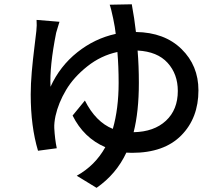

<svg xmlns="http://www.w3.org/2000/svg" viewBox="-20 -816 1040 900"><path d="M606.4 -196.3Q702.1 -198.2 757.8 -250Q813.5 -301.8 813.5 -389.6Q813.5 -468.8 765.6 -521.5Q717.8 -574.2 625 -579.1Q630.9 -507.8 630.9 -427.7Q630.9 -293 606.4 -196.3ZM494.1 -793.9 597.7 -795.9Q610.4 -727.5 617.2 -666Q751 -664.1 830.6 -586.4Q910.2 -508.8 910.2 -392.6Q910.2 -262.7 829.6 -181.2Q749 -99.6 598.6 -99.6Q581.1 -99.6 572.3 -100.6Q525.4 0 432.6 64.5L339.8 7.8Q425.8 -40 473.6 -126Q372.1 -169.9 320.3 -274.4L377.9 -344.7Q428.7 -244.1 508.8 -211.9Q536.1 -306.6 536.1 -427.7Q536.1 -504.9 530.3 -572.3Q453.1 -555.7 389.2 -504.9Q325.2 -454.1 289.6 -394Q253.9 -334 240.2 -272.5Q233.4 -240.2 234.4 -215.8Q237.3 -163.1 246.1 -121.1L158.2 -109.4Q124 -223.6 124 -373Q124 -422.9 128.9 -479Q133.8 -535.2 142.1 -601.6Q150.4 -668 150.4 -670.9Q153.3 -697.3 151.4 -722.7L258.8 -713.9Q255.9 -704.1 250 -685.1Q244.1 -666 243.2 -662.1Q211.9 -504.9 216.8 -409.2Q260.7 -505.9 342.3 -570.8Q423.8 -635.7 522.5 -657.2Q519.5 -686.5 510.7 -728.5Q500 -779.3 494.1 -793.9Z"/></svg>

Font: GenEi Gothic M SemiBold
Style: Regular
Weight: 500
Designer: o_tamon (Modified); [Source Han Sans]
Ryoko NISHIZUKA  (kana & ideographs); Paul D. Hunt (Latin, Greek & Cyrillic); Wenl
Version: Version 1.1a;Original Version 1.004